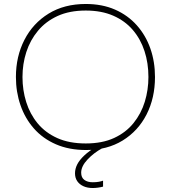

<svg xmlns="http://www.w3.org/2000/svg" viewBox="-20 -745 859 965"><path d="M413 9Q327 9 261 -19.8Q195 -48.5 150.2 -99.5Q105.5 -150.5 82.8 -216.8Q60 -283 60 -358Q60 -461.5 102.8 -544.8Q145.5 -628 224.2 -676.5Q303 -725 411 -725Q493.5 -725 558 -696.8Q622.5 -668.5 667.5 -618Q712.5 -567.5 735.8 -501Q759 -434.5 759 -358Q759 -253 716.8 -170Q674.5 -87 596.8 -39Q519 9 413 9ZM411 -24Q494 -24 553.5 -51.5Q613 -79 651.2 -126.5Q689.5 -174 707.8 -233.8Q726 -293.5 726 -358Q726 -428 706.2 -488.5Q686.5 -549 647.2 -594.8Q608 -640.5 549 -666.2Q490 -692 411 -692Q329.5 -692 269.8 -664.8Q210 -637.5 170.8 -590.2Q131.5 -543 112.2 -483.2Q93 -423.5 93 -358Q93 -292 111.8 -232Q130.5 -172 169.2 -125Q208 -78 268 -51Q328 -24 411 -24ZM446 200Q419.5 200 399.5 191Q379.5 182 368.2 165.5Q357 149 357 126Q357 103.5 368.2 81.2Q379.5 59 403.8 36.2Q428 13.5 467 -10V-19H483L494 0Q451.5 23 419.8 56.8Q388 90.5 388 123Q388 147.5 404 159.2Q420 171 446 171Q464 171 477.2 168.5Q490.5 166 498 163V193Q487 196 473 198Q459 200 446 200Z"/></svg>

Font: Commissioner Thin Thin
Style: Regular
Weight: 250
Version: Version 1.000